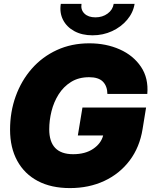

<svg xmlns="http://www.w3.org/2000/svg" viewBox="-20 -964 785 996"><path d="M342.8 11.7Q245.6 11.7 176.3 -24.9Q106.9 -61.5 69.6 -129.6Q32.2 -197.8 32.2 -291.5Q32.2 -383.8 61.5 -464.8Q90.8 -545.9 145 -607.7Q199.2 -669.4 274.9 -704.3Q350.6 -739.3 443.4 -739.3Q530.3 -739.3 601.1 -707.8Q671.9 -676.3 711.4 -617.4Q751 -558.6 744.1 -476.6H537.1Q536.6 -517.1 513.9 -540.3Q491.2 -563.5 442.4 -563.5Q387.7 -563.5 348.4 -538.8Q309.1 -514.2 283.9 -474.1Q258.8 -434.1 247.1 -386.7Q235.4 -339.4 235.4 -293.5Q235.4 -164.1 359.4 -164.1Q422.4 -164.1 463.4 -191.9Q504.4 -219.7 515.1 -261.2H383.8L407.7 -406.2H737.8L719.7 -294.9Q704.6 -200.2 652.6 -131.3Q600.6 -62.5 521 -25.4Q441.4 11.7 342.8 11.7ZM460 -780.8Q405.3 -780.8 365.5 -802.5Q325.7 -824.2 306.9 -861.3Q288.1 -898.4 295.4 -943.8H402.8Q397.9 -913.1 418 -893.6Q438 -874 475.1 -874Q511.7 -874 538.3 -893.6Q564.9 -913.1 569.8 -943.8H678.2Q670.9 -898.4 639.6 -861.3Q608.4 -824.2 561.5 -802.5Q514.6 -780.8 460 -780.8Z"/></svg>

Font: Inter Display Black
Style: Italic
Weight: 900
Italic angle: -9.39999°
Designer: Rasmus Andersson
Foundry: rsms
Version: Version 4.000;git-a52131595